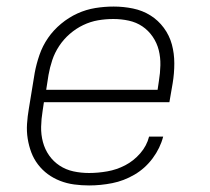

<svg xmlns="http://www.w3.org/2000/svg" viewBox="-20 -558 640 586"><path d="M252 8Q229 8 206.5 5Q184 2 163.5 -6Q143 -14 126 -26.5Q109 -39 96 -56Q83 -73 75.5 -93Q68 -113 64.5 -135Q61 -157 62.5 -180Q64 -203 68 -226L86 -336Q91 -363 100.5 -390.5Q110 -418 126.5 -442Q143 -466 166.5 -485.5Q190 -505 216.5 -517Q243 -529 271 -533.5Q299 -538 327 -538Q357 -538 386 -532Q415 -526 439 -511Q463 -496 480 -473Q497 -450 504.5 -422.5Q512 -395 512 -364.5Q512 -334 507 -304L497 -246H114L110 -219Q106 -195 105.5 -171Q105 -147 111 -124.5Q117 -102 130 -83.5Q143 -65 162 -52.5Q181 -40 204 -35Q227 -30 252 -30Q279 -30 307.5 -35Q336 -40 362 -53.5Q388 -67 408 -90Q428 -113 435 -141H478Q469 -106 446 -75Q423 -44 390.5 -25Q358 -6 322.5 1Q287 8 252 8ZM461 -284 465 -311Q469 -335 469.5 -359Q470 -383 464.5 -405Q459 -427 446 -446Q433 -465 414.5 -477.5Q396 -490 373 -495Q350 -500 326 -500Q326 -500 326 -500Q326 -500 326 -500Q302 -500 279 -496Q256 -492 234 -481.5Q212 -471 193 -454.5Q174 -438 160.5 -417.5Q147 -397 139.5 -374.5Q132 -352 128 -329L121 -284Z"/></svg>

Font: Iosevka Curly XLtExObl
Style: Regular
Weight: 200
Width: 7
Italic angle: -9°
Monospace: yes
Designer: Belleve Invis
Foundry: Belleve Invis
Version: Version 11.0.1; ttfautohint (v1.8.3)